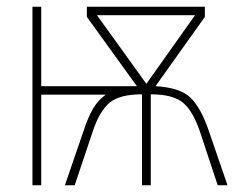

<svg xmlns="http://www.w3.org/2000/svg" viewBox="-20 -548 697 568"><path d="M413 -300 267 -503H557ZM237 -528V-498L385 -293H102V-528H76V0H102V-268H293Q270 -252 255 -226Q240 -200 228 -163L172 0H201L254 -158Q274 -219 304 -244Q334 -269 400 -269V0H426V-269Q491 -269 521 -244.5Q551 -220 572 -157L624 0H653L597 -163Q574 -230 543 -259.5Q512 -289 440 -293L586 -498V-528Z"/></svg>

Font: Noto Sans Display SemiCondensed Thin
Style: Regular
Weight: 250
Width: 4
Designer: Monotype Design team
Foundry: Monotype Imaging Inc.
Version: 1.000